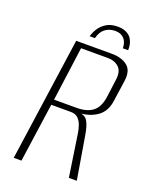

<svg xmlns="http://www.w3.org/2000/svg" viewBox="-136 -789 682 864"><g transform="rotate(20 205.5 -357.5)"><path d="M277 -715Q302 -715 318.5 -706.5Q335 -698 343 -685.5Q351 -673 354 -658.5Q357 -644 356 -631H331Q330 -662 314.5 -677.5Q299 -693 273 -693Q245 -693 225 -678Q205 -663 197 -631H172Q177 -650 189 -669Q201 -688 222.5 -701.5Q244 -715 277 -715ZM38 0 122 -591H293Q339 -591 367.5 -569Q396 -547 388 -494L374 -396Q367 -342 329.5 -316.5Q292 -291 240 -290L241 -292Q273 -292 286 -270Q299 -248 306 -203L340 0H302L272 -200Q269 -221 262.5 -239.5Q256 -258 243.5 -270Q231 -282 208 -282H115L75 0ZM119 -308H227Q276 -308 304 -329.5Q332 -351 339 -403L350 -487Q356 -529 335.5 -548Q315 -567 283 -567H154Z"/></g></svg>

Font: Alumni Sans Thin ExtraLight
Style: Italic
Weight: 250
Italic angle: -8°
Version: Version 1.016